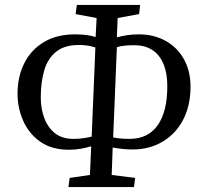

<svg xmlns="http://www.w3.org/2000/svg" viewBox="-20 -757 818 777"><path d="M257 0 262 -37 344 -49 349 -165Q330 -159 307 -155Q284 -151 259 -151Q189 -151 143 -183.5Q97 -216 74 -268Q51 -320 51 -378Q51 -447 78.5 -501.5Q106 -556 158 -587Q210 -618 284 -618Q310 -618 331.5 -615Q353 -612 367 -607L371 -684L286 -700L291 -737H547L543 -700L456 -684L453 -606Q472 -611 493.5 -614.5Q515 -618 542 -618Q602 -618 649.5 -592Q697 -566 724 -518Q751 -470 751 -406Q751 -330 721.5 -273Q692 -216 638.5 -184Q585 -152 516 -152Q500 -152 478.5 -154Q457 -156 436 -160L432 -49L527 -37L522 0ZM277 -195Q298 -195 315.5 -197.5Q333 -200 351 -204L366 -565Q335 -575 299 -575Q241 -575 207 -547.5Q173 -520 159 -472Q145 -424 145 -363Q145 -317 159.5 -278.5Q174 -240 203 -217.5Q232 -195 277 -195ZM438 -201Q464 -195 505 -195Q579 -195 618 -250Q657 -305 657 -407Q657 -488 622.5 -531Q588 -574 524 -574Q503 -574 486.5 -572.5Q470 -571 453 -566Z"/></svg>

Font: Literata 36pt
Style: Italic
Weight: 400
Italic angle: -2°
Designer: Latin by Veronika Burian and Jose Scaglione. Greek by Irene Vlachou. Cyrillic by Vera Evstafieva
Foundry: TypeTogether
Version: Version 3.002